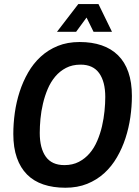

<svg xmlns="http://www.w3.org/2000/svg" viewBox="-20 -903 678 936"><path d="M44.9 -250Q44.9 -300.3 52.2 -353Q59.6 -405.8 75.7 -455.6Q91.8 -505.4 117.2 -549.6Q142.6 -593.8 178.5 -626.7Q214.4 -659.7 261.5 -679Q308.6 -698.2 368.2 -698.2Q428.2 -698.2 475.3 -682.1Q522.5 -666 555.4 -633.5Q588.4 -601.1 605.7 -551.5Q623 -502 623 -435.1Q623 -384.8 615.5 -332Q607.9 -279.3 591.8 -229.7Q575.7 -180.2 550 -136Q524.4 -91.8 488.3 -58.8Q452.1 -25.9 405 -6.8Q357.9 12.2 298.8 12.2Q238.8 12.2 191.7 -3.7Q144.5 -19.5 112.1 -52Q79.6 -84.5 62.3 -133.8Q44.9 -183.1 44.9 -250ZM173.8 -254.9Q173.8 -180.7 203.1 -139.4Q232.4 -98.1 293.9 -98.1Q334 -98.1 364.5 -114Q395 -129.9 417.2 -156Q439.5 -182.1 454.1 -216.6Q468.8 -251 477.3 -287.8Q485.8 -324.7 489.5 -361.6Q493.2 -398.4 493.2 -430.2Q493.2 -504.9 463.4 -546.4Q433.6 -587.9 373 -587.9Q332.5 -587.9 302 -572Q271.5 -556.2 249.3 -529.8Q227.1 -503.4 212.6 -469.2Q198.2 -435.1 189.5 -397.9Q180.7 -360.8 177.2 -323.7Q173.8 -286.6 173.8 -254.9ZM460 -883.3 525.9 -748H436L401.9 -817.4L351.1 -748H257.8L361.8 -883.3Z"/></svg>

Font: Archivo Narrow
Style: Bold Italic
Weight: 700
Italic angle: -8°
Designer: Hector Gatti
Foundry: Hector Gatti
Version: 1.002; ttfautohint (v0.8)